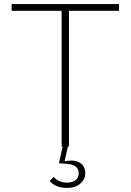

<svg xmlns="http://www.w3.org/2000/svg" viewBox="-20 -718 640 941"><path d="M309 203Q278 203 256 193Q234 183 224 169L243 149Q254 162 270.5 169.5Q287 177 309 177Q335 177 350.5 165Q366 153 366 130Q366 112 352.5 99.5Q339 87 304 85L269 82L287 0H282V-665H37V-698H563V-665H318V0H313L297 70L299 72Q314 69 331 69Q360 69 379 85Q398 101 398 129Q398 161 373.5 182Q349 203 309 203Z"/></svg>

Font: IBM Plex Mono ExtLt
Style: Regular
Weight: 200
Monospace: yes
Designer: Mike Abbink, Paul van der Laan, Pieter van Rosmalen
Foundry: Bold Monday
Version: Version 2.3